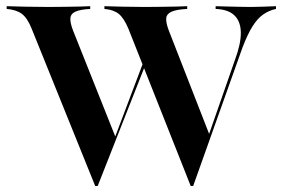

<svg xmlns="http://www.w3.org/2000/svg" viewBox="-20 -591 913 621"><path d="M596.8 10.5 395.2 -498.4Q380.6 -533.1 363.7 -546.4Q346.8 -559.7 317.7 -562.1V-571Q341.9 -570.2 375.8 -569.4Q409.7 -568.5 448.4 -568.5Q479 -568.5 505.2 -569Q531.5 -569.4 552.4 -569.8Q573.4 -570.2 585.5 -571V-562.1Q552.4 -560.5 535.9 -553.6Q519.4 -546.8 517.7 -532.7Q516.1 -518.5 525.8 -492.7L658.9 -151.6L650 -139.5L740.3 -398.4Q758.9 -448.4 758.9 -484.3Q758.9 -520.2 739.1 -540.3Q719.4 -560.5 677.4 -562.1V-571Q700 -570.2 719.4 -569.8Q738.7 -569.4 756 -569Q773.4 -568.5 790.3 -568.5Q811.3 -568.5 831.5 -569.4Q851.6 -570.2 872.6 -571V-562.1Q850 -557.3 831 -544Q812.1 -530.6 796.4 -505.2Q780.6 -479.8 764.5 -437.9L604.8 10.5ZM287.9 10.5 82.3 -498.4Q68.5 -533.1 50.4 -546.4Q32.3 -559.7 1.6 -562.1V-571Q25.8 -570.2 60.9 -569.4Q96 -568.5 136.3 -568.5Q166.1 -568.5 191.9 -569Q217.7 -569.4 238.3 -569.8Q258.9 -570.2 271.8 -571V-562.1Q240.3 -560.5 224.6 -553.6Q208.9 -546.8 207.7 -532.3Q206.5 -517.7 216.1 -492.7L355.6 -142.7L344.4 -127.4L453.2 -415.3L458.9 -403.2L296 10.5Z"/></svg>

Font: Playfair 144pt
Style: Bold
Weight: 700
Version: Version 2.001;gftools[0.9.30]